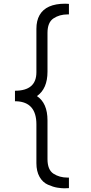

<svg xmlns="http://www.w3.org/2000/svg" viewBox="-20 -769 493 1039"><path d="M61 -221V-278Q177 -278 177 -378V-613Q177 -657 194 -687Q229 -749 333 -749Q343 -749 353 -748V-691Q349 -691 345 -691Q302 -691 269.5 -669.5Q237 -648 237 -591V-381Q237 -289 180 -249Q237 -211 237 -118V92Q237 150 269.5 171Q302 192 345 192Q349 192 353 192V249Q343 250 328 250Q313 250 290.5 246.5Q268 243 239.5 230.5Q211 218 194 188Q177 158 177 114V-96Q177 -217 68 -221Z"/></svg>

Font: Antic Slab
Style: Regular
Weight: 400
Designer: Santiago Orozco
Foundry: Santiago Orozco
Version: Version 001.002